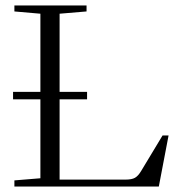

<svg xmlns="http://www.w3.org/2000/svg" viewBox="-20 -683 665 703"><path d="M32.7 0V-22.5L127.9 -30.3V-319.3H27.8V-346.7H127.9V-632.8L32.7 -641.1V-663.1H296.9V-641.1L198.2 -632.8V-346.7H298.8V-319.3H198.2V-25.4H439.9Q462.4 -25.4 474.1 -32Q485.8 -38.6 496.6 -56.6L575.2 -187H597.2L561.5 0Z"/></svg>

Font: Elstob Light
Style: Regular
Weight: 300
Designer: Peter S. Baker
Version: Version 1.015